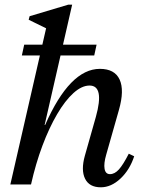

<svg xmlns="http://www.w3.org/2000/svg" viewBox="-20 -785 615 817"><path d="M24 0 182 -690 206 -650 102 -701 106 -716 270 -765H287L112 0ZM409 12Q360 12 342 -24.5Q324 -61 341 -122L388 -288Q425 -421 361 -421Q328 -421 292.5 -389Q257 -357 223 -299Q189 -241 160.5 -165Q132 -89 112 0H66L135 -253H172Q277 -492 405 -492Q468 -492 489 -446.5Q510 -401 486 -317L432 -127Q421 -89 425 -66.5Q429 -44 448 -44Q468 -44 486 -64Q504 -84 528 -131L551 -120Q532 -62 492.5 -25Q453 12 409 12ZM73 -549 83 -595H391L381 -549Z"/></svg>

Font: Platypi Light
Style: Italic
Weight: 300
Italic angle: -13°
Designer: David Sargent
Foundry: Bolt Cutter Type
Version: Version 1.200